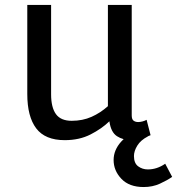

<svg xmlns="http://www.w3.org/2000/svg" viewBox="-20 -550 714 774"><path d="M241 15Q162 15 126 -32.5Q90 -80 90 -171V-530H186V-170Q186 -117 205.5 -90Q225 -63 269 -63Q313 -63 349 -79Q385 -95 415 -122V-530H511V-85Q511 -69 518.5 -63.5Q526 -58 537 -58Q545 -58 554.5 -60.5Q564 -63 571 -67L587 -5Q571 2 552 8.5Q533 15 510 15Q476 15 451.5 -1Q427 -17 421 -61Q390 -31 345 -8Q300 15 241 15ZM559 204Q501 204 469.5 171Q438 138 438 95Q438 55 468.5 21Q499 -13 560 -33L576 0Q547 15 533.5 37Q520 59 520 79Q520 108 537 120.5Q554 133 576 133Q613 133 646 110L674 163Q654 177 624.5 190.5Q595 204 559 204Z"/></svg>

Font: Orienta
Style: Regular
Weight: 400
Designer: Eduardo Rodriguez Tunni
Foundry: Eduardo Rodriguez Tunni
Version: Version 1.002; ttfautohint (v1.8.4.7-5d5b);gftools[0.9.23]